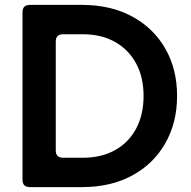

<svg xmlns="http://www.w3.org/2000/svg" viewBox="-20 -765 780 785"><path d="M102 0Q72 0 72 -30V-715Q72 -745 102 -745H315Q433 -745 520.5 -697.5Q608 -650 656 -566Q704 -482 704 -373Q704 -264 656 -179.5Q608 -95 520.5 -47.5Q433 0 315 0ZM208 -150Q208 -120 238 -120H318Q394 -120 450 -151Q506 -182 536.5 -239Q567 -296 567 -373Q567 -450 536 -506.5Q505 -563 449.5 -594Q394 -625 318 -625H238Q208 -625 208 -595Z"/></svg>

Font: Pitagon Sans Text
Style: Bold
Weight: 700
Designer: Travis Tran
Foundry: Pitagon
Version: Version 1.001; ttfautohint (v1.8.4.7-5d5b);gftools[0.9.26]